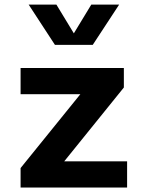

<svg xmlns="http://www.w3.org/2000/svg" viewBox="-20 -838 660 858"><path d="M72 -534V-417H339L72 -87V0H548V-117H267L533.5 -447V-534ZM108 -817.5H232L310 -689L388 -817.5H512.5L394.5 -637.5H225.5Z"/></svg>

Font: Monaspace Neon
Style: Bold
Weight: 700
Designer: Riley Cran & the Lettermatic Team
Foundry: Lettermatic
Version: Version 1.200 (Monaspace Neon)